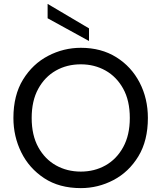

<svg xmlns="http://www.w3.org/2000/svg" viewBox="-20 -960 831 988"><path d="M49 0ZM49 0ZM396 8Q285 8 207.5 -43Q130 -94 89.5 -176Q49 -258 49 -353Q49 -470 98.5 -550.5Q148 -631 227.5 -672.5Q307 -714 396 -714Q501 -714 578.5 -665.5Q656 -617 698.5 -535Q741 -453 741 -353Q741 -236 692 -155.5Q643 -75 564 -33.5Q485 8 396 8ZM396 -77Q466 -77 523 -109Q580 -141 614 -203Q648 -265 648 -353Q648 -442 614 -503.5Q580 -565 523 -597Q466 -629 396 -629Q324 -629 267 -596.5Q210 -564 176.5 -502.5Q143 -441 143 -353Q143 -264 177 -202.5Q211 -141 268 -109Q325 -77 396 -77ZM438 -749 225 -866V-940L438 -814Z"/></svg>

Font: Ulagadi Sans
Style: Regular
Weight: 400
Designer: Ninad Kale (Devanagari), Jonny Pinhorn (Latin)
Foundry: Indian Type Foundry
Version: Version 3.01;March 29, 2020;FontCreator 12.0.0.2522 64-bit; 